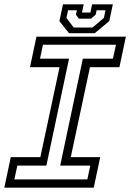

<svg xmlns="http://www.w3.org/2000/svg" viewBox="-37 -870 604 890"><path d="M-17 0 13 -141.5H150L239 -558.5H102L132 -700H546.5L516.5 -558.5H380L291 -141.5H427.5L397.5 0ZM29.5 -38.5H368L381.5 -102.5H242L347 -598H486.5L500.5 -662.5H162L148.5 -598H283L178 -102.5H43.5ZM283 -716 238.5 -772 255 -850H351L343 -812H382L390 -850H486L469.5 -772L402 -716ZM304.5 -742.5H392L444.5 -787L452 -822.5H411L406.5 -802L385 -783.5H328.5L315 -802L319.5 -822.5H278.5L271 -787Z"/></svg>

Font: Tourney
Style: Italic
Weight: 400
Italic angle: -12°
Version: Version 1.015